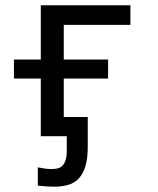

<svg xmlns="http://www.w3.org/2000/svg" viewBox="-20 -510 590 719"><path d="M308.6 -71.8H218.8V-215.8H384.8V-287.1H218.8V-417H468.3V-490.2H132.8V-287.1H32.2V-215.8H132.8V0H230V54.2C230 69.8 228.4 82.2 225.1 91.3C221.8 100.4 217.5 107.3 212.2 112.1C206.8 116.8 200.7 119.8 193.8 121.1C187 122.4 180 123 172.9 123C164.4 123 155.5 122.4 146.2 121.1C137 119.8 128.7 118.3 121.6 116.7V185.1C129.1 186 138.4 186.9 149.7 187.7C160.9 188.6 172.7 189 185.1 189C203.6 189 220.5 186.7 235.8 182.1C251.1 177.6 264.2 169.7 274.9 158.4C285.6 147.2 293.9 132 299.8 112.8C305.7 93.6 308.6 69.3 308.6 40Z"/></svg>

Font: CodeNewRoman Nerd Font Mono
Style: Regular
Weight: 400
Monospace: yes
Designer: Sam Radian
Foundry: Code New Roman
Version: Version 2.00 November 29, 2014;Nerd Fonts 3.2.1